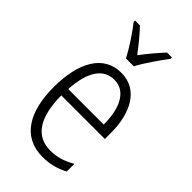

<svg xmlns="http://www.w3.org/2000/svg" viewBox="-237 -837 919 919"><g transform="rotate(45 222.5 -377.5)"><path d="M197 -606H250C273 -651 318 -714 349 -756V-765H316C281 -727 254 -695 224 -655C195 -693 161 -736 132 -765H99V-756C130 -717 173 -652 197 -606ZM230 -542C111 -542 49 -434 49 -264C49 -99 112 10 248 10C299 10 340 -2 379 -23V-75C335 -49 297 -38 252 -38C154 -38 104 -115 103 -262H398V-303C398 -434 346 -542 230 -542ZM230 -495C310 -495 346 -412 345 -307H105C112 -432 157 -495 230 -495Z"/></g></svg>

Font: Noto Sans Malayalam Condensed Light
Style: Regular
Weight: 300
Width: 3
Designer: Jelle Bosma - Monotype Design Team
Foundry: Monotype Imaging Inc.
Version: Version 2.104